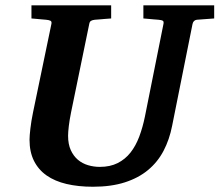

<svg xmlns="http://www.w3.org/2000/svg" viewBox="-20 -691 831 727"><path d="M725.1 -616.2Q718.3 -615.2 714.4 -611.1Q710.4 -606.9 709 -600.1L631.8 -214.8Q621.6 -162.6 599.4 -120.1Q577.1 -77.6 540.8 -47.4Q504.4 -17.1 452.6 -0.5Q400.9 16.1 332 16.1Q276.4 16.1 231.9 5.6Q187.5 -4.9 156.5 -26.6Q125.5 -48.3 108.6 -82Q91.8 -115.7 91.8 -162.1Q91.8 -176.3 95 -203.9Q98.1 -231.4 105 -265.1L174.8 -601.1Q176.3 -609.9 170.9 -612.5Q165.5 -615.2 154.8 -616.2Q146.5 -616.7 137.2 -617.7Q128.9 -618.7 118.9 -619.4Q108.9 -620.1 99.1 -621.1V-670.9H400.9V-621.1Q389.2 -620.1 378.2 -619.4Q367.2 -618.7 358.4 -617.7Q348.1 -616.7 338.9 -616.2Q330.1 -615.2 324.7 -612.1Q319.3 -608.9 317.9 -600.1L249 -265.1Q243.2 -236.3 240.5 -213.4Q237.8 -190.4 237.8 -176.8Q237.8 -145 248 -122.6Q258.3 -100.1 275.1 -85.9Q292 -71.8 313.7 -65.4Q335.4 -59.1 357.9 -59.1Q397 -59.1 425.5 -73.5Q454.1 -87.9 474.1 -113.3Q494.1 -138.7 507.3 -173.8Q520.5 -209 528.8 -250L599.1 -601.1Q600.6 -609.9 596.4 -612.5Q592.3 -615.2 580.1 -616.2Q570.8 -616.7 561.5 -617.7Q553.2 -618.7 543 -619.4Q532.7 -620.1 522.9 -621.1V-670.9H791V-621.1Z"/></svg>

Font: Charis SIL Eur
Style: Bold Italic
Weight: 700
Italic angle: -11°
Foundry: SIL International
Version: Version 5.000